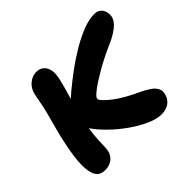

<svg xmlns="http://www.w3.org/2000/svg" viewBox="-128 -683 859 859"><g transform="rotate(-45 302.0 -253.5)"><path d="M451 12Q421 12 382 -5.5Q343 -23 303.5 -51Q264 -79 231.5 -111Q199 -143 181 -169Q167 -187 161.5 -206.5Q156 -226 159 -245Q163 -261 172.5 -278Q182 -295 199 -311Q212 -325 242 -350Q272 -375 311.5 -404.5Q351 -434 394.5 -460Q438 -486 479.5 -502.5Q521 -519 554 -519Q573 -519 584.5 -510Q596 -501 600.5 -487Q605 -473 603 -459Q599 -433 571.5 -411.5Q544 -390 510 -376Q451 -350 403 -322.5Q355 -295 326.5 -273.5Q298 -252 297 -243Q295 -236 307 -222.5Q319 -209 341.5 -191.5Q364 -174 395.5 -156.5Q427 -139 462 -123Q480 -114 496 -103.5Q512 -93 521 -78.5Q530 -64 527 -47Q524 -30 514 -16Q504 -2 487.5 5Q471 12 451 12ZM96 10Q64 10 50.5 -14Q37 -38 38 -84.5Q39 -131 53 -197Q61 -237 71.5 -275.5Q82 -314 91.5 -350Q101 -386 106 -416Q108 -424 109.5 -433.5Q111 -443 113 -452Q118 -474 130 -489Q142 -504 157.5 -511.5Q173 -519 188 -519Q220 -519 234.5 -494.5Q249 -470 241 -429Q234 -398 223.5 -361.5Q213 -325 202 -289Q191 -253 185 -225Q176 -175 172.5 -139.5Q169 -104 169 -80.5Q169 -57 166 -43Q162 -25 152 -13.5Q142 -2 128 4Q114 10 96 10Z"/></g></svg>

Font: Shantell Sans SemiBold
Style: Italic
Weight: 600
Italic angle: -11°
Designer: Stephen Nixon, Anya Danilova, Shantell Martin
Foundry: Arrow Type
Version: Version 1.011;[c5ecc13dd]